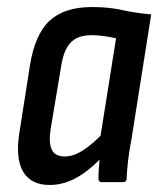

<svg xmlns="http://www.w3.org/2000/svg" viewBox="-20 -518 455 546"><path d="M121 8Q67 8 45 -31Q23 -70 36 -146L65 -331Q79 -420 121 -459Q163 -498 242 -498Q289 -498 327 -489.5Q365 -481 410 -477L354 -123Q347 -87 344 -59.5Q341 -32 340 -10Q340 0 329 0H270Q260 0 260 -10Q260 -23 261 -36.5Q262 -50 263 -64Q230 -30 194.5 -11Q159 8 121 8ZM165 -73Q187 -73 212 -88Q237 -103 266 -132L310 -409Q294 -413 275 -415.5Q256 -418 240 -418Q201 -418 180.5 -396.5Q160 -375 153 -324L124 -151Q118 -113 127 -93Q136 -73 165 -73Z"/></svg>

Font: Sofia Sans Condensed SemiBold
Style: Italic
Weight: 600
Italic angle: -9°
Version: Version 4.100